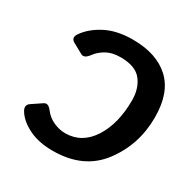

<svg xmlns="http://www.w3.org/2000/svg" viewBox="-165 -867 1015 1032"><g transform="rotate(30 343.0 -350.5)"><path d="M56.6 -89.4Q37.1 -121.6 64.9 -140.1L125.5 -180.7Q147.9 -195.8 172.4 -163.1Q196.8 -130.9 233.4 -114.7Q270 -98.6 305.2 -98.6Q408.2 -98.6 468.8 -192.4Q529.3 -286.1 529.3 -431.6Q529.3 -505.4 491.2 -553.5Q453.1 -601.6 360.8 -601.6Q308.1 -601.6 272.9 -581.3Q237.8 -561 217.8 -533.2Q191.9 -497.6 168.9 -510.3L106.9 -544.4Q76.7 -561 98.1 -592.3Q135.3 -646 204.1 -681.4Q272.9 -716.8 371.1 -716.8Q517.6 -716.8 599.6 -641.8Q681.6 -566.9 681.6 -413.1Q681.6 -243.2 583 -113.3Q484.4 16.6 294.9 16.6Q207 16.6 145.5 -13.9Q84 -44.4 56.6 -89.4Z"/></g></svg>

Font: Istok
Style: Bold Italic
Weight: 700
Italic angle: -13°
Designer: Andrey V. Panov
Foundry: Andrey V. Panov
Version: Version 1.0.3